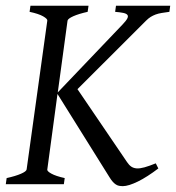

<svg xmlns="http://www.w3.org/2000/svg" viewBox="-20 -635 607 662"><path d="M282.2 -594.2Q251.5 -587.4 232.9 -579.1Q214.4 -570.8 212.9 -564L179.2 -316.4L402.8 -550.8Q415 -563.5 418.9 -571.3Q422.9 -579.1 419.2 -583.7Q415.5 -588.4 404.5 -590.6Q393.6 -592.8 377 -594.2L379.9 -615.2H566.9L564 -594.2Q548.8 -592.3 537.4 -590.3Q525.9 -588.4 516.6 -585Q507.3 -581.5 499.5 -576.7Q491.7 -571.8 483.9 -564L247.1 -327.6L418 -76.2Q424.8 -65.9 432.6 -60.5Q440.4 -55.2 451.4 -54.4Q462.4 -53.7 478.3 -58.1Q494.1 -62.5 517.1 -71.8L525.9 -54.2Q507.3 -40 489.5 -28.6Q471.7 -17.1 455.8 -9.3Q439.9 -1.5 426.5 2.7Q413.1 6.8 403.8 6.8Q396.5 6.8 390.4 5.6Q384.3 4.4 378.9 0.7Q373.5 -2.9 368.2 -9Q362.8 -15.1 356.9 -24.9L178.2 -311L143.1 -50.8Q141.6 -44.9 157 -36.4Q172.4 -27.8 203.1 -21L200.2 0H0L2.9 -21Q33.7 -27.8 52.2 -35.9Q70.8 -43.9 71.8 -50.8L143.1 -564Q144 -569.8 128.9 -578.6Q113.8 -587.4 82 -594.2L85 -615.2H285.2Z"/></svg>

Font: Gentium Plus CyrE
Style: Italic
Weight: 400
Italic angle: -8°
Designer: J. Victor Gaultney, Annie Olsen, Iska Routamaa, Becca Hirsbrunner
Foundry: SIL International
Version: Version 5.000